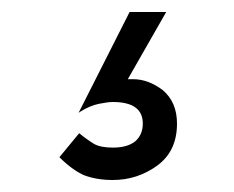

<svg xmlns="http://www.w3.org/2000/svg" viewBox="-20 -80 390 320"><path d="M196 -60H257L193 52Q193 52 198 52Q198 52 202 52Q227 52 251 70Q275 90 275 126Q275 172 242 196Q209 220 168 220Q141 220 120 212Q100 203 79 182L112 142Q124 152 137 160Q148 166 168 166Q193 166 206 155Q218 144 218 126Q218 90 168 90Q160 90 145 93Q130 96 114 106L111 108Z"/></svg>

Font: jost-mod-400
Style: Regular
Weight: 400
Version: Version 3.200; ttfautohint (v0.97) -l 8 -r 50 -G 200 -x 14 -